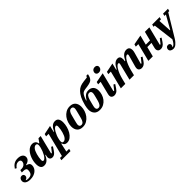

<svg xmlns="http://www.w3.org/2000/svg" viewBox="376 -2467 4379 4379"><g transform="rotate(-45 2565.5 -277.0)"><path d="M165 12Q121 12 89.5 3Q58 -6 37.5 -21.5Q17 -37 7.5 -57Q-2 -77 -2 -99Q-2 -137 20.5 -163.5Q43 -190 80 -190Q108 -190 124.5 -173.5Q141 -157 141 -129Q141 -100 122 -81Q103 -62 79 -57L78 -49Q87 -43 103 -39.5Q119 -36 147 -36Q197 -36 228 -55Q259 -74 271 -120Q275 -135 276.5 -147Q278 -159 278 -176Q278 -211 254.5 -225.5Q231 -240 185 -240H136L151 -303H197Q240 -303 273 -326.5Q306 -350 315 -387Q317 -396 318.5 -402.5Q320 -409 320 -417Q320 -442 302.5 -457Q285 -472 249 -472Q213 -472 182.5 -453Q152 -434 122 -392L84 -414Q104 -444 125.5 -466.5Q147 -489 172 -504.5Q197 -520 226.5 -528Q256 -536 293 -536Q372 -536 414.5 -504.5Q457 -473 457 -422Q457 -374 423 -341Q389 -308 327 -294L325 -283Q369 -278 394 -254.5Q419 -231 419 -190Q419 -146 400 -109Q381 -72 347 -45Q313 -18 266.5 -3Q220 12 165 12Z M615 12Q552 12 525.5 -30Q499 -72 499 -145Q499 -187 507 -232.5Q515 -278 531 -321.5Q547 -365 570 -404Q593 -443 622 -472.5Q651 -502 686.5 -519Q722 -536 763 -536Q807 -536 838.5 -512.5Q870 -489 880 -432H892L957 -524H1028L916 -76L934 -68L1024 -182L1060 -161L1004 -76Q973 -29 942.5 -8.5Q912 12 880 12Q855 12 838.5 5Q822 -2 812.5 -13Q803 -24 799 -38.5Q795 -53 795 -67Q795 -82 798 -98.5Q801 -115 804 -126L808 -142L796 -144Q782 -113 764.5 -84.5Q747 -56 725.5 -34.5Q704 -13 676.5 -0.5Q649 12 615 12ZM678 -80Q702 -80 727.5 -106Q753 -132 774.5 -170Q796 -208 812.5 -251Q829 -294 837 -328L844 -357Q855 -405 847 -433Q839 -461 804 -461Q769 -461 734.5 -422Q700 -383 675 -294Q664 -256 656 -209.5Q648 -163 648 -131Q648 -108 654.5 -94Q661 -80 678 -80Z M986 141H1048L1191 -431H1110L1125 -491L1341 -536L1304 -383L1316 -379Q1330 -410 1347 -438Q1364 -466 1385.5 -488Q1407 -510 1434 -523Q1461 -536 1496 -536Q1559 -536 1586 -494Q1613 -452 1613 -379Q1613 -315 1594.5 -246Q1576 -177 1542 -119.5Q1508 -62 1459 -25Q1410 12 1350 12Q1266 12 1248 -66H1236L1192 141H1280L1266 200H972ZM1308 -63Q1343 -63 1377.5 -102Q1412 -141 1437 -230Q1448 -268 1456 -314.5Q1464 -361 1464 -393Q1464 -416 1457.5 -430Q1451 -444 1434 -444Q1410 -444 1384.5 -418Q1359 -392 1337.5 -354Q1316 -316 1299 -273Q1282 -230 1275 -196L1268 -167Q1257 -119 1265 -91Q1273 -63 1308 -63Z M1864 -44Q1903 -44 1927.5 -76Q1952 -108 1965 -160Q1983 -230 1995 -275.5Q2007 -321 2013.5 -349.5Q2020 -378 2022.5 -393Q2025 -408 2025 -417Q2025 -443 2011.5 -461.5Q1998 -480 1967 -480Q1928 -480 1903.5 -448Q1879 -416 1866 -364Q1848 -294 1836 -248.5Q1824 -203 1817.5 -174.5Q1811 -146 1808.5 -131Q1806 -116 1806 -107Q1806 -81 1819.5 -62.5Q1833 -44 1864 -44ZM1857 12Q1766 12 1719.5 -40.5Q1673 -93 1673 -184Q1673 -242 1693 -304.5Q1713 -367 1751.5 -418.5Q1790 -470 1846 -503Q1902 -536 1974 -536Q2065 -536 2111.5 -483.5Q2158 -431 2158 -340Q2158 -281 2138 -219Q2118 -157 2079.5 -105.5Q2041 -54 1985 -21Q1929 12 1857 12Z M2406 12Q2316 12 2269 -41Q2222 -94 2222 -178Q2222 -201 2226 -233.5Q2230 -266 2239 -303Q2270 -426 2308.5 -499Q2347 -572 2389 -615Q2413 -639 2436 -655Q2459 -671 2485 -682Q2511 -693 2541 -699.5Q2571 -706 2609 -711Q2642 -715 2661.5 -717Q2681 -719 2692.5 -720.5Q2704 -722 2709.5 -723Q2715 -724 2720 -726L2735 -760H2788Q2777 -703 2762.5 -674Q2748 -645 2728 -625Q2709 -606 2671 -592.5Q2633 -579 2558 -569Q2525 -565 2501.5 -561Q2478 -557 2462 -552Q2446 -547 2434.5 -540Q2423 -533 2414 -524Q2371 -481 2333 -362L2344 -360Q2382 -426 2426 -460Q2470 -494 2535 -494Q2612 -494 2655 -448Q2698 -402 2698 -320Q2698 -262 2679.5 -203Q2661 -144 2624 -96Q2587 -48 2532.5 -18Q2478 12 2406 12ZM2413 -44Q2452 -44 2477 -77.5Q2502 -111 2517 -168Q2534 -232 2543.5 -269Q2553 -306 2557.5 -327Q2562 -348 2563 -358Q2564 -368 2564 -378Q2564 -402 2551 -420.5Q2538 -439 2506 -439Q2467 -439 2442 -405.5Q2417 -372 2402 -315Q2385 -251 2375.5 -214Q2366 -177 2361.5 -156Q2357 -135 2356 -125Q2355 -115 2355 -105Q2355 -81 2368 -62.5Q2381 -44 2413 -44Z M2879 12Q2852 12 2834 4.5Q2816 -3 2804.5 -14.5Q2793 -26 2788.5 -40.5Q2784 -55 2784 -70Q2784 -82 2787 -98.5Q2790 -115 2793 -126L2869 -431H2788L2803 -491L3040 -536L2925 -76L2943 -68L3033 -182L3069 -161L3013 -76Q2978 -23 2943 -5.5Q2908 12 2879 12ZM3012 -766Q3049 -766 3068.5 -747Q3088 -728 3088 -702Q3088 -688 3085 -676Q3077 -644 3052 -626Q3027 -608 2992 -608Q2955 -608 2935.5 -627Q2916 -646 2916 -672Q2916 -686 2919 -698Q2927 -730 2952 -748Q2977 -766 3012 -766Z M3760 12Q3733 12 3715 4.5Q3697 -3 3685.5 -14.5Q3674 -26 3669.5 -40.5Q3665 -55 3665 -69Q3665 -82 3668 -97.5Q3671 -113 3674 -125L3750 -397Q3753 -409 3753 -418Q3753 -444 3731 -444Q3710 -444 3684.5 -421Q3659 -398 3634 -356.5Q3609 -315 3586 -256.5Q3563 -198 3545 -128L3513 0H3369L3468 -397Q3471 -410 3471 -418Q3471 -444 3449 -444Q3428 -444 3403 -420.5Q3378 -397 3353.5 -355Q3329 -313 3306 -255Q3283 -197 3266 -128L3234 0H3090L3198 -431H3117L3132 -491L3354 -536L3314 -375L3326 -371Q3345 -405 3364 -435.5Q3383 -466 3405.5 -488Q3428 -510 3454.5 -523Q3481 -536 3514 -536Q3558 -536 3578 -510Q3598 -484 3598 -435Q3598 -425 3597 -414Q3596 -403 3594 -391L3591 -375L3603 -371Q3622 -405 3641.5 -435.5Q3661 -466 3684 -488Q3707 -510 3734.5 -523Q3762 -536 3797 -536Q3851 -536 3874.5 -507Q3898 -478 3898 -430Q3898 -412 3894.5 -392.5Q3891 -373 3885 -351L3807 -76L3825 -68L3915 -182L3951 -161L3895 -76Q3863 -28 3830 -8Q3797 12 3760 12Z M4376 12Q4349 12 4330.5 5Q4312 -2 4301 -14Q4290 -26 4285 -40.5Q4280 -55 4280 -70Q4280 -82 4283 -98.5Q4286 -115 4289 -126L4317 -239H4182L4121 0H3977L4085 -431H4004L4019 -491L4256 -536L4197 -302H4333L4389 -524H4533L4421 -76L4439 -68L4529 -182L4565 -161L4509 -76Q4473 -23 4439 -5.5Q4405 12 4376 12Z M4579 212Q4533 212 4504.5 191Q4476 170 4476 134Q4476 105 4495 82Q4514 59 4550 59Q4576 59 4592.5 73.5Q4609 88 4609 113Q4609 128 4603 143Q4597 158 4587 166L4594 172Q4626 161 4654 130.5Q4682 100 4712 40L4649 -465H4610L4624 -524H4864L4850 -465H4799L4818 -146H4829L5007 -465H4961L4975 -524H5133L5118 -465H5083L4766 60Q4740 103 4715 132Q4690 161 4667 179Q4644 197 4622 204.5Q4600 212 4579 212Z"/></g></svg>

Font: IBM Plex Serif
Style: Bold Italic
Weight: 700
Italic angle: -14°
Designer: Mike Abbink, Paul van der Laan, Pieter van Rosmalen
Foundry: Bold Monday
Version: Version 3.001